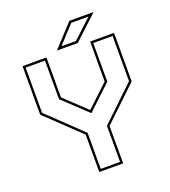

<svg xmlns="http://www.w3.org/2000/svg" viewBox="-151 -959 949 1069"><g transform="rotate(-20 323.5 -424.0)"><path d="M252.5 0V-221.5L52.5 -412.5V-700H194V-463.5L328 -337H318.5L453 -463.5V-700H594.5V-412.5L394 -221.5V0ZM266 -13.5H380.5V-227L581 -418.5V-686.5H466.5V-457.5L324 -323.5H323L180.5 -457.5V-686.5H66V-418.5L266 -227ZM262 -716 384 -848H527.5L385.5 -716ZM294 -730H380L492 -834H390Z"/></g></svg>

Font: Tourney Thin
Style: Regular
Weight: 100
Designer: Tyler Finck
Foundry: Etcetera Type Co
Version: Version 1.015